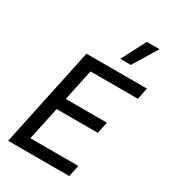

<svg xmlns="http://www.w3.org/2000/svg" viewBox="-235 -1121 1107 1240"><g transform="rotate(30 318.5 -500.5)"><path d="M505 -334H172L190 -420H523ZM619 -654H240L258 -740H637ZM485 0H101L119 -86H503ZM127 0H29L186 -740H284ZM580 -1001 470 -820 392 -821 485 -1001Z"/></g></svg>

Font: Be Vietnam Pro Variable Thin
Style: Italic
Weight: 100
Italic angle: -12°
Designer: Lam Bao, Tony Le, Vietanh Nguyen
Foundry: Yellow Type Foundry
Version: Version 1.002